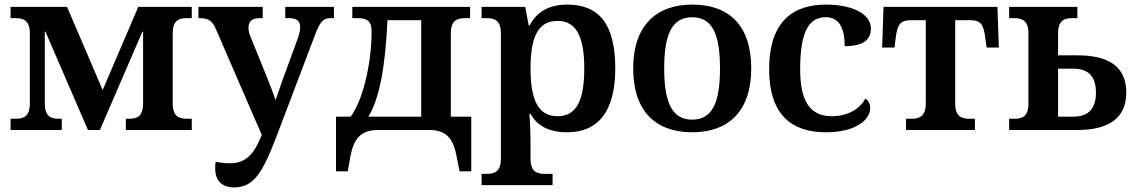

<svg xmlns="http://www.w3.org/2000/svg" viewBox="-20 -566 4946 836"><path d="M26 0H249V-49H236C203 -49 175 -57 175 -116V-428H178L363 0H415L600 -428H603V-116C603 -57 575 -49 542 -49H528V0H815V-49H794C761 -49 732 -57 732 -116V-420C732 -479 761 -487 794 -487H815V-536H582L427 -174L272 -536H26V-487H47C81 -487 110 -478 110 -420V-116C110 -57 81 -49 47 -49H26Z M999 250C1081 250 1121 193 1182 33L1351 -412C1375 -476 1389 -487 1421 -487H1434V-536H1222V-487H1238C1270 -487 1287 -476 1287 -448C1287 -435 1283 -416 1277 -400L1209 -214C1201 -191 1193 -168 1180 -130C1166 -170 1155 -199 1145 -223L1070 -408C1065 -419 1062 -433 1062 -445C1062 -473 1077 -487 1110 -487H1124V-536H844V-487H848C887 -487 905 -476 921 -437L1120 22L1110 44C1078 118 1038 145 981 145C962 145 942 143 919 138C917 148 917 158 917 167C917 222 948 250 999 250Z M1443 180H1494L1506 114C1520 39 1550 0 1627 0H1848C1925 0 1954 39 1968 114L1981 180H2032V-58H1943V-420C1943 -479 1972 -487 2006 -487H2027V-536H1514V-487H1540C1578 -487 1598 -473 1598 -431C1598 -302 1566 -140 1507 -58H1443ZM1584 -58C1632 -136 1658 -275 1667 -478H1814V-58Z M2077 240H2386V191H2353C2319 191 2290 183 2290 125V46C2290 19 2288 -37 2285 -70H2290C2319 -19 2368 10 2450 10C2582 10 2659 -78 2659 -268C2659 -463 2587 -546 2450 -546C2366 -546 2315 -511 2286 -455H2282L2267 -536H2077V-487H2098C2132 -487 2161 -479 2161 -421V125C2161 183 2132 191 2098 191H2077ZM2408 -60C2324 -60 2290 -129 2290 -268C2290 -408 2324 -475 2408 -475C2488 -475 2524 -408 2524 -268C2524 -127 2489 -60 2408 -60Z M2994 10C3153 10 3251 -83 3251 -268C3251 -454 3156 -546 2994 -546C2837 -546 2737 -454 2737 -268C2737 -83 2834 10 2994 10ZM2994 -45C2904 -45 2872 -124 2872 -268C2872 -413 2904 -491 2994 -491C3084 -491 3115 -413 3115 -268C3115 -124 3084 -45 2994 -45Z M3576 10C3708 10 3769 -46 3769 -95C3769 -112 3762 -128 3748 -137C3725 -92 3671 -60 3602 -60C3505 -60 3464 -128 3464 -265C3464 -440 3508 -491 3576 -491C3640 -491 3658 -433 3658 -365C3746 -365 3772 -398 3772 -442C3772 -505 3692 -546 3576 -546C3436 -546 3329 -475 3329 -265C3329 -64 3429 10 3576 10Z M3925 0H4225V-49H4202C4169 -49 4139 -57 4139 -116V-478H4205C4248 -478 4263 -462 4270 -401L4276 -359H4329L4323 -536H3827L3821 -359H3875L3880 -401C3887 -462 3903 -478 3945 -478H4011V-116C4011 -57 3981 -49 3948 -49H3925Z M4374 0H4671C4805 0 4884 -50 4884 -163C4884 -278 4805 -325 4671 -325H4587V-420C4587 -478 4615 -487 4648 -487H4671V-536H4374V-487H4395C4429 -487 4458 -478 4458 -420V-116C4458 -56 4429 -49 4395 -49H4374ZM4587 -58V-267H4654C4717 -267 4752 -235 4752 -163C4752 -91 4717 -58 4654 -58Z"/></svg>

Font: Noto Serif SemiBold
Style: Regular
Weight: 600
Designer: Monotype Design Team
Foundry: Monotype Imaging Inc.
Version: Version 2.013